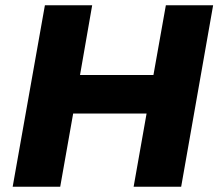

<svg xmlns="http://www.w3.org/2000/svg" viewBox="-20 -707 827 727"><path d="M28 0H208L257 -277H535L486 0H666L787 -687H608L561 -423H283L329 -687H150Z"/></svg>

Font: Archivo ExtraBold
Style: Italic
Weight: 800
Italic angle: -10°
Designer: Hector Gatti
Foundry: Omnibus-Type
Version: Version 2.001